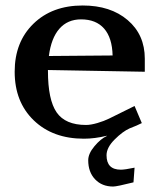

<svg xmlns="http://www.w3.org/2000/svg" viewBox="-20 -495 581 696"><path d="M153.8 -241.2V-237.8Q153.8 -133.3 185.3 -87.6Q216.8 -42 292 -42Q309.1 -42 333.3 -49.1Q357.4 -56.2 375 -64.9L467.8 -110.8L494.1 -48.8Q477.1 -40 450.2 -29.8Q424.8 -18.6 395.5 10.7Q366.2 40 366.2 67.9Q366.2 120.1 418 120.1Q432.6 120.1 467.8 112.8L463.9 166Q403.3 181.2 390.1 181.2Q349.6 181.2 324.7 155Q299.8 128.9 299.8 85.9Q299.8 62 322.3 35.2Q344.7 8.3 367.2 -2V-2.9Q323.2 7.8 284.2 7.8Q171.4 7.8 102.3 -58.8Q33.2 -125.5 33.2 -234.9Q33.2 -342.8 101.1 -408.9Q168.9 -475.1 279.8 -475.1Q380.9 -475.1 442.9 -422.1Q504.9 -369.1 504.9 -282.2V-234.9ZM157.2 -292 388.2 -293.9Q386.7 -357.9 357.4 -391.4Q328.1 -424.8 273.9 -424.8Q225.1 -424.8 195.3 -390.9Q165.5 -356.9 157.2 -292Z"/></svg>

Font: Resagokr
Style: Bold
Weight: 600
Designer: gluk
Foundry: gluk
Version: Version 0.95